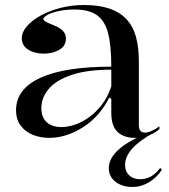

<svg xmlns="http://www.w3.org/2000/svg" viewBox="-20 -535 676 766"><path d="M315 -515Q373 -515 414.5 -501.5Q456 -488 483 -460Q510 -432 522 -389.5Q534 -347 534 -289V-35Q534 -20 540.5 -13Q547 -6 558 -6Q570 -6 585.5 -13Q601 -20 616 -31V-20Q604 -9 587.5 -1Q571 7 553 11Q535 15 518 15Q474 15 449 -8.5Q424 -32 424 -85Q424 -105 424 -114.5Q424 -124 424 -129Q424 -134 424 -140L416 -146Q397 -108 370.5 -78Q344 -48 311.5 -27.5Q279 -7 245 4Q211 15 177 15Q140 15 110 2.5Q80 -10 62 -34.5Q44 -59 44 -95Q44 -180 141 -224.5Q238 -269 424 -269Q424 -354 411 -403.5Q398 -453 366 -475Q334 -497 278 -497Q241 -497 212.5 -490.5Q184 -484 168.5 -475Q153 -466 153 -459Q153 -454 162.5 -448.5Q172 -443 197 -433Q243 -415 243 -382Q243 -352 217 -336.5Q191 -321 154 -321Q118 -321 92.5 -337Q67 -353 67 -383Q67 -407 87.5 -430.5Q108 -454 142.5 -473Q177 -492 221.5 -503.5Q266 -515 315 -515ZM424 -257Q329 -257 267 -236.5Q205 -216 175 -181Q145 -146 145 -103Q145 -77 155.5 -60.5Q166 -44 184 -36Q202 -28 225 -28Q250 -28 278.5 -37.5Q307 -47 335 -67Q363 -87 386.5 -117.5Q410 -148 424 -190ZM591 -4Q536 26 507.5 58Q479 90 479 123Q479 149 495.5 164.5Q512 180 539 180Q563 180 583 168.5Q603 157 619 135L626 142Q605 174 574 192.5Q543 211 508 211Q481 211 459.5 201.5Q438 192 426 175Q414 158 414 136Q414 95 457.5 58Q501 21 584 -10Z"/></svg>

Font: Kalnia
Style: Regular
Weight: 400
Designer: Frida Medrano
Foundry: Frida Medrano
Version: Version 1.105